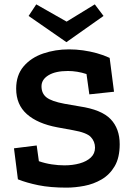

<svg xmlns="http://www.w3.org/2000/svg" viewBox="-20 -837 608 879"><path d="M285 22Q210 22 156 11Q102 0 62 -16L44 -158L148 -171L158 -99Q187 -89 217 -84.5Q247 -80 275 -80Q313 -80 345 -89Q377 -98 396 -116Q415 -134 415 -161Q415 -189 396 -209.5Q377 -230 314 -241L243 -254Q152 -271 103 -314.5Q54 -358 54 -431Q54 -493 88 -533Q122 -573 177.5 -592Q233 -611 296 -611Q328 -611 360 -606.5Q392 -602 423 -593.5Q454 -585 482 -572L502 -417L389 -405L376 -498Q355 -505 333.5 -508.5Q312 -512 291 -512Q234 -512 202 -492.5Q170 -473 170 -442Q170 -409 193 -391Q216 -373 275 -362L344 -350Q445 -335 486.5 -291.5Q528 -248 528 -177Q528 -115 505 -76Q482 -37 445 -15.5Q408 6 365.5 14Q323 22 285 22ZM284 -644 111 -764 146 -817 285 -738 414 -817 454 -764Z"/></svg>

Font: Podkova ExtraBold
Style: Regular
Weight: 800
Designer: Ilya Yudin
Foundry: Cyreal (www.cyreal.org)
Version: Version 2.103